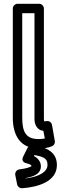

<svg xmlns="http://www.w3.org/2000/svg" viewBox="-20 -751 322 1019"><path d="M98 -126V-681H163V-120C163 -95 172 -74 190 -63C196 -59 206 -57 210 -57L218 -16C208 -14 198 -13 185 -13C120 -13 98 -47 98 -126ZM48 -126C48 -35 86 37 185 37C214 37 238 33 256 25C266 21 273 10 271 -2L256 -88C253 -103 239 -111 226 -108C220 -107 218 -107 215 -107C214 -109 213 -113 213 -120V-706C213 -717 203 -731 188 -731H73C62 -731 48 -721 48 -706ZM162 72C224 82 232 98 232 125C232 159 191 187 116 196V194C149 188 197 176 197 132C197 105 179 87 160 77ZM151 20C141 19 131 25 126 34L103 80C90 106 113 114 119 115C146 122 147 127 147 131C143 135 119 144 83 148C66 150 59 166 61 178L71 228C73 239 85 249 98 248C181 242 282 213 282 125C282 60 233 29 151 20Z"/></svg>

Font: Falling Sky
Style: Ou
Weight: 400
Designer: Paul D. Hunt
Foundry: Adobe Systems Incorporated
Version: Version 1.02